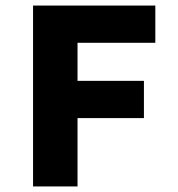

<svg xmlns="http://www.w3.org/2000/svg" viewBox="-20 -671 640 691"><path d="M99 0V-651H539V-517H259V-380H498V-246H259V0Z"/></svg>

Font: Source Code Pro ExtraBold
Style: Regular
Weight: 800
Monospace: yes
Designer: Paul D. Hunt, Teo Tuominen
Foundry: Adobe Systems Incorporated
Version: Version 1.018;hotconv 1.0.116;makeotfexe 2.5.65601